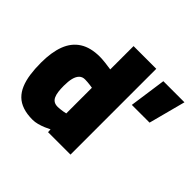

<svg xmlns="http://www.w3.org/2000/svg" viewBox="-166 -890 1099 1099"><g transform="rotate(45 383.5 -340.5)"><path d="M564.5 -449.5 596.1 -673H767L708.1 -449.5ZM222.5 12.6Q176.9 12.6 143.4 1.2Q109.8 -10.1 87.3 -32.2Q64.8 -54.3 51.3 -86.6Q37.8 -118.9 31.8 -160.3Q25.8 -201.8 25.8 -252Q25.8 -337.9 48.2 -396.3Q70.6 -454.7 118.3 -485Q165.9 -515.3 240.6 -515.3Q257.8 -515.3 285.9 -512.2Q314 -509.1 333.6 -505.7V-694.5H517.4V0H335.7L334.6 -21.6Q321.3 -14.6 302 -6.5Q282.7 1.6 262.1 7.1Q241.5 12.6 222.5 12.6ZM273.1 -141.2Q280.7 -141.2 292.3 -142.6Q303.9 -144 315.4 -145.8Q327 -147.7 333.6 -149.6V-357.2Q326.1 -358.7 315.1 -360.1Q304.2 -361.5 293.1 -362.4Q282.1 -363.4 272.1 -363.4Q250.5 -363.4 237.2 -350Q223.9 -336.7 217.7 -312.1Q211.6 -287.5 211.6 -252Q211.6 -225.6 214.2 -205Q216.9 -184.4 223.6 -170Q230.3 -155.5 242.2 -148.4Q254.1 -141.2 273.1 -141.2Z"/></g></svg>

Font: Titillium Web SemiBold
Style: Regular
Weight: 600
Designer: Mohamed Gaber, Accademia di Belle Arti di Urbino
Foundry: Kief Type Foundry, Accademia di Belle Arti di Urbino
Version: Version 3.000; ttfautohint (v1.8.4)